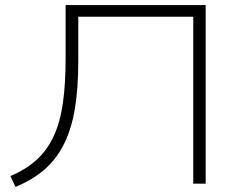

<svg xmlns="http://www.w3.org/2000/svg" viewBox="-20 -725 959 758"><path d="M41 13 21 -30Q83 -56 125 -94.5Q167 -133 192.5 -188.5Q218 -244 228.5 -319.5Q239 -395 239 -495V-705H792V0H743V-659H289V-483Q289 -378 276 -298Q263 -218 233.5 -158Q204 -98 156.5 -56.5Q109 -15 41 13Z"/></svg>

Font: Nunito Sans 10pt Expanded ExtraLight
Style: Regular
Weight: 250
Width: 7
Designer: Vernon Adams
Foundry: Vernon Adams
Version: Version 3.101;gftools[0.9.27]